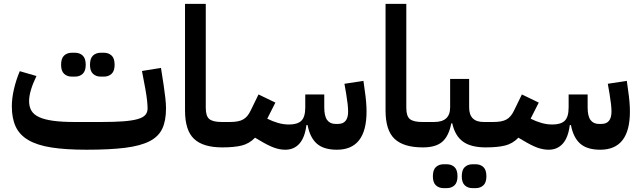

<svg xmlns="http://www.w3.org/2000/svg" viewBox="-20 -760 3302 990"><path d="M427 12Q319 12 245.5 0.5Q172 -11 126.5 -37.5Q81 -64 61 -107Q41 -150 41 -212Q41 -252 51.5 -298.5Q62 -345 82 -393L168 -368Q150 -331 140 -298Q130 -265 130 -239Q130 -209 142.5 -188.5Q155 -168 183 -155.5Q211 -143 255.5 -137Q300 -131 364 -131H504Q571 -131 616.5 -134.5Q662 -138 690 -146Q718 -154 729.5 -167.5Q741 -181 741 -201Q741 -216 738.5 -240.5Q736 -265 729 -304L712 -394L810 -410L824 -320Q829 -287 832.5 -255.5Q836 -224 836 -201Q836 -138 817 -97Q798 -56 751.5 -32Q705 -8 626 2Q547 12 427 12ZM499 -365Q475 -365 459.5 -379.5Q444 -394 444 -426Q444 -459 459.5 -473.5Q475 -488 499 -488H516Q540 -488 555.5 -473.5Q571 -459 571 -426Q571 -394 555.5 -379.5Q540 -365 516 -365ZM350 -365Q326 -365 310.5 -379.5Q295 -394 295 -426Q295 -459 310.5 -473.5Q326 -488 350 -488H367Q391 -488 406.5 -473.5Q422 -459 422 -426Q422 -394 406.5 -379.5Q391 -365 367 -365Z M1126 0Q1027 0 980.5 -44Q934 -88 934 -190V-740H1041V-204Q1041 -161 1059.5 -146Q1078 -131 1123 -131H1154V-27L1127 0Z M1127 -104 1154 -131H1165Q1187 -131 1204 -134Q1221 -137 1233.5 -144Q1246 -151 1255.5 -162.5Q1265 -174 1273 -191L1313 -273L1400 -231L1358 -148Q1386 -134 1414 -126Q1442 -118 1470 -118Q1514 -118 1534 -137.5Q1554 -157 1554 -206V-273H1652V-206Q1652 -161 1667 -141Q1682 -121 1710 -121H1723Q1775 -121 1775 -185Q1775 -217 1765 -276L1756 -328L1854 -343L1861 -292Q1870 -232 1870 -185Q1870 12 1717 12Q1649 12 1613.5 -19.5Q1578 -51 1566 -115H1560Q1552 -51 1524 -19.5Q1496 12 1451 12Q1422 12 1392 1Q1362 -10 1319 -36L1295 -50Q1265 -19 1226 -9.5Q1187 0 1127 0Z M2160 0Q2061 0 2014.5 -44Q1968 -88 1968 -190V-740H2075V-204Q2075 -161 2093.5 -146Q2112 -131 2157 -131H2188V-27L2161 0Z M2161 -104 2188 -131H2219Q2301 -131 2301 -206V-353H2399V-206Q2399 -131 2474 -131H2512V-27L2485 0Q2408 0 2367 -30Q2326 -60 2312 -124H2307Q2294 -58 2260.5 -29Q2227 0 2161 0ZM2416 210Q2392 210 2376.5 195.5Q2361 181 2361 149Q2361 116 2376.5 101.5Q2392 87 2416 87H2433Q2457 87 2472.5 101.5Q2488 116 2488 149Q2488 181 2472.5 195.5Q2457 210 2433 210ZM2267 210Q2243 210 2227.5 195.5Q2212 181 2212 149Q2212 116 2227.5 101.5Q2243 87 2267 87H2284Q2308 87 2323.5 101.5Q2339 116 2339 149Q2339 181 2323.5 195.5Q2308 210 2284 210Z M2485 -104 2512 -131H2523Q2545 -131 2562 -134Q2579 -137 2591.5 -144Q2604 -151 2613.5 -162.5Q2623 -174 2631 -191L2671 -273L2758 -231L2716 -148Q2744 -134 2772 -126Q2800 -118 2828 -118Q2872 -118 2892 -137.5Q2912 -157 2912 -206V-273H3010V-206Q3010 -161 3025 -141Q3040 -121 3068 -121H3081Q3133 -121 3133 -185Q3133 -217 3123 -276L3114 -328L3212 -343L3219 -292Q3228 -232 3228 -185Q3228 12 3075 12Q3007 12 2971.5 -19.5Q2936 -51 2924 -115H2918Q2910 -51 2882 -19.5Q2854 12 2809 12Q2780 12 2750 1Q2720 -10 2677 -36L2653 -50Q2623 -19 2584 -9.5Q2545 0 2485 0Z"/></svg>

Font: IBM Plex Sans Arabic SmBld
Style: Regular
Weight: 600
Designer: Mike Abbink, Paul van der Laan, Pieter van Rosmalen, Wael Morcos, Khajak Apelian
Foundry: Bold Monday
Version: Version 1.005